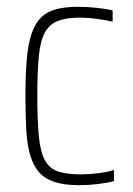

<svg xmlns="http://www.w3.org/2000/svg" viewBox="-20 -538 393 566"><path d="M214 8Q170 8 141 -1.5Q112 -11 95 -30.5Q78 -50 69 -80.5Q60 -111 57.5 -154.5Q55 -198 55 -254Q55 -318 59 -364Q63 -410 73.5 -440Q84 -470 101.5 -487Q119 -504 146 -511Q173 -518 211 -518Q235 -518 264.5 -515Q294 -512 312 -507V-474Q292 -479 265 -482.5Q238 -486 216 -486Q176 -486 151 -476.5Q126 -467 112.5 -442.5Q99 -418 94.5 -372.5Q90 -327 90 -256Q90 -182 94.5 -136Q99 -90 112.5 -65.5Q126 -41 151.5 -32.5Q177 -24 218 -24Q243 -24 270.5 -27.5Q298 -31 316 -37V-4Q298 1 269 4.5Q240 8 214 8Z"/></svg>

Font: Saira Condensed Thin
Style: Regular
Weight: 250
Width: 3
Designer: Hector Gatti with collaboration of the Omnibus-Type team
Foundry: Omnibus-Type
Version: Version 1.101